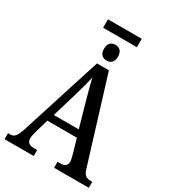

<svg xmlns="http://www.w3.org/2000/svg" viewBox="-234 -1110 1091 1226"><g transform="rotate(30 311.5 -496.5)"><path d="M191 -931H440V-993H191ZM315 -760C342 -760 366 -776 366 -818C366 -861 342 -876 315 -876C287 -876 263 -861 263 -818C263 -776 287 -760 315 -760ZM2 0H217V-44H192C156 -44 141 -60 141 -88C141 -105 147 -128 152 -144L179 -239H397L427 -136C432 -118 437 -97 437 -84C437 -58 421 -44 389 -44H367V0H623V-44H614C579 -44 562 -55 550 -94L359 -714H271L82 -121C62 -58 47 -44 16 -44H2ZM197 -291 255 -486C270 -536 282 -581 291 -622C299 -581 313 -534 328 -478L381 -291Z"/></g></svg>

Font: Noto Serif Condensed Medium
Style: Regular
Weight: 500
Width: 3
Designer: Monotype Design Team
Foundry: Monotype Imaging Inc.
Version: Version 2.015